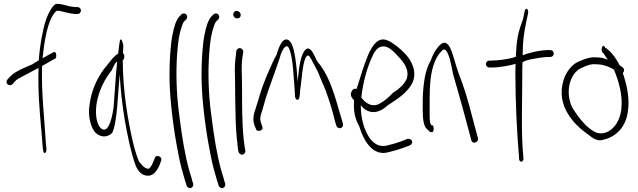

<svg xmlns="http://www.w3.org/2000/svg" viewBox="-20 -766 3324 1001"><path d="M14 -338C14 -329 22 -322 32 -322C37 -322 42 -324 45 -327L58 -342C65 -350 78 -358 96 -367C129 -385 158 -399 181 -412C177 -292 187 -179 196 -82C198 -55 201 -17 203 6L205 18C208 43 224 31 222 9L221 -3C219 -10 219 -22 218 -37C211 -156 196 -275 199 -412C199 -415 199 -419 200 -423C219 -432 242 -447 252 -452L267 -460C278 -464 274 -499 262 -495L246 -487C236 -482 222 -473 202 -462C212 -561 229 -661 269 -704C273 -708 276 -710 279 -710C284 -710 291 -709 300 -707C319 -702 348 -695 370 -693H384C394 -693 402 -701 402 -711C402 -721 395 -729 384 -729H371C363 -730 354 -731 343 -733C322 -738 299 -746 279 -746C273 -746 265 -743 259 -736C233 -706 213 -654 202 -593C193 -552 186 -504 182 -451C169 -444 158 -437 147 -430C110 -414 59 -395 32 -366L19 -352C16 -348 14 -343 14 -338Z M444 -175C446 -136 458 -96 477 -75C501 -51 538 -46 565 -73C579 -102 586 -156 591 -210C596 -265 599 -323 604 -378C609 -296 617 -219 630 -143C644 -60 665 38 687 96C698 124 715 141 733 147C777 161 799 124 812 94L820 72C829 49 791 37 787 59L778 80C773 93 767 103 760 110C757 114 751 115 744 112C733 109 720 96 704 75C694 51 684 19 674 -21C646 -140 620 -296 620 -453C625 -455 628 -461 628 -471C629 -480 626 -485 621 -488C622 -505 622 -518 623 -529C617 -559 609 -572 604 -549C602 -538 598 -504 596 -486C595 -485 595 -485 594 -485C573 -473 561 -454 535 -422C497 -378 462 -311 450 -240C446 -216 443 -194 444 -175ZM485 -234C497 -298 529 -359 563 -400C572 -420 578 -437 591 -445C583 -375 579 -291 573 -216C569 -173 548 -55 503 -100C479 -128 476 -185 485 -234Z M864 -346C866 -235 887 -79 906 16C915 66 924 105 933 134C941 163 946 181 949 189L953 202C954 207 958 210 962 212C977 220 990 208 987 191L983 179C981 170 976 152 967 124C944 43 928 -57 915 -163C900 -270 896 -387 904 -491C909 -555 914 -589 929 -632C933 -644 937 -652 942 -656L951 -665C954 -668 956 -673 956 -678C956 -689 948 -696 938 -696C933 -696 929 -694 926 -691L917 -682C898 -663 887 -625 880 -588C875 -566 871 -535 868 -494C865 -453 863 -404 864 -346Z M1031 -346C1033 -235 1054 -79 1073 16C1082 66 1091 105 1100 134C1108 163 1113 181 1116 189L1120 202C1121 207 1125 210 1129 212C1144 220 1157 208 1154 191L1150 179C1148 170 1143 152 1134 124C1111 43 1095 -57 1082 -163C1067 -270 1063 -387 1071 -491C1076 -555 1081 -589 1096 -632C1100 -644 1104 -652 1109 -656L1118 -665C1121 -668 1123 -673 1123 -678C1123 -689 1115 -696 1105 -696C1100 -696 1096 -694 1093 -691L1084 -682C1065 -663 1054 -625 1047 -588C1042 -566 1038 -535 1035 -494C1032 -453 1030 -404 1031 -346Z M1196 -690C1196 -679 1206 -670 1217 -670C1228 -670 1235 -677 1235 -688C1235 -699 1225 -709 1214 -709C1203 -709 1196 -701 1196 -690ZM1205 -370C1205 -347 1206 -324 1206 -298C1206 -272 1206 -245 1207 -216L1209 -128C1210 -88 1217 -15 1221 15L1224 26C1225 31 1228 34 1232 37C1245 47 1262 33 1259 18L1257 8C1256 1 1253 -16 1250 -43C1242 -123 1242 -214 1242 -298C1242 -324 1241 -348 1241 -371C1239 -408 1240 -445 1245 -475L1248 -494C1249 -499 1247 -504 1244 -508C1234 -521 1215 -515 1212 -500L1210 -480C1205 -448 1203 -410 1205 -370Z M1307 -112 1314 -95C1318 -74 1358 -84 1347 -107L1341 -125C1333 -149 1338 -165 1347 -189C1352 -206 1358 -226 1364 -249C1374 -285 1430 -435 1438 -463C1446 -491 1454 -512 1468 -522C1480 -530 1485 -520 1491 -503C1508 -456 1510 -368 1516 -304C1518 -276 1515 -251 1528 -246C1542 -241 1543 -267 1545 -295C1547 -313 1550 -332 1552 -353C1557 -399 1562 -448 1577 -471C1589 -488 1601 -461 1608 -447L1624 -417C1637 -395 1646 -370 1660 -336C1686 -282 1713 -192 1728 -128L1734 -110C1735 -105 1738 -102 1742 -100C1757 -92 1771 -104 1768 -120L1763 -139C1759 -151 1753 -171 1745 -199C1718 -296 1687 -386 1636 -443C1625 -462 1618 -481 1607 -498C1595 -516 1579 -520 1566 -499C1544 -467 1538 -404 1532 -341C1526 -417 1518 -538 1484 -557C1452 -576 1431 -512 1422 -481C1410 -460 1393 -424 1371 -372C1337 -291 1334 -264 1313 -201C1302 -170 1296 -144 1307 -112Z M1812 -287C1803 -270 1816 -253 1826 -243V-240C1822 -183 1831 -149 1853 -107C1880 -19 1929 45 1999 29C2020 24 2052 16 2079 6L2117 -8C2122 -10 2125 -14 2127 -18C2135 -34 2117 -45 2104 -42L2066 -27C2042 -18 2015 -12 1996 -7C1956 3 1922 -20 1901 -56C1879 -93 1861 -145 1861 -217C1876 -198 1895 -185 1919 -182C1951 -178 1981 -198 2003 -218C2045 -245 2106 -282 2132 -338C2155 -397 2124 -452 2092 -486C2063 -516 2028 -544 2001 -555C1953 -576 1922 -532 1899 -479C1880 -434 1859 -366 1839 -302C1824 -308 1816 -296 1812 -287ZM1864 -258C1871 -332 1893 -407 1914 -456C1929 -492 1944 -518 1969 -523C2004 -531 2033 -497 2065 -462C2088 -437 2117 -396 2099 -352C2086 -324 2058 -300 2030 -283C2006 -258 1984 -239 1958 -225C1921 -205 1885 -227 1864 -258Z M2184 -190C2184 -150 2187 -108 2208 -91C2218 -82 2223 -77 2228 -77H2233C2238 -77 2241 -85 2241 -95C2241 -105 2238 -113 2233 -113H2229C2219 -123 2220 -158 2220 -190V-253C2221 -274 2220 -295 2222 -318C2226 -401 2248 -465 2278 -495C2289 -507 2297 -515 2308 -499C2314 -491 2319 -477 2325 -458C2331 -436 2336 -410 2342 -380C2366 -294 2382 -243 2411 -133L2437 -36C2442 -11 2476 -23 2472 -45L2446 -142C2417 -254 2402 -305 2368 -392C2350 -444 2339 -501 2320 -528C2302 -552 2287 -545 2269 -527C2251 -508 2236 -481 2225 -449C2196 -401 2187 -331 2184 -253Z M2513 -432C2513 -422 2522 -414 2531 -414H2539C2593 -414 2641 -426 2668 -433C2667 -416 2667 -399 2667 -380C2667 -235 2675 -71 2686 52V62C2689 86 2712 79 2709 57L2708 47C2696 -74 2703 -237 2703 -380C2703 -401 2703 -422 2704 -441C2715 -449 2729 -452 2743 -456C2769 -461 2812 -469 2840 -469H2849C2859 -469 2867 -476 2867 -486C2867 -497 2860 -505 2849 -505H2840C2793 -505 2727 -488 2705 -478C2705 -556 2712 -594 2724 -654L2733 -696C2738 -719 2720 -730 2716 -710L2707 -667C2686 -609 2675 -576 2671 -499C2670 -490 2670 -480 2669 -470C2663 -469 2659 -467 2654 -465C2631 -459 2580 -450 2538 -450H2531C2521 -450 2513 -441 2513 -432Z M2918 -348C2876 -211 2977 -112 3050 -62C3071 -44 3098 -27 3127 -38C3194 -53 3245 -107 3254 -189C3263 -249 3249 -314 3235 -361L3227 -385C3235 -393 3237 -406 3227 -414L3209 -427C3206 -435 3202 -442 3198 -448C3183 -474 3158 -505 3136 -517L3131 -524C3122 -538 3111 -507 3120 -494L3127 -487C3132 -482 3139 -466 3150 -455C3127 -464 3108 -467 3086 -467C3060 -469 3037 -462 3006 -449C2964 -435 2932 -393 2918 -348ZM2955 -226C2928 -306 2958 -394 3019 -415C3040 -426 3063 -433 3085 -431C3115 -431 3144 -425 3181 -403L3185 -393C3206 -339 3228 -269 3219 -194C3208 -108 3147 -57 3091 -74C3054 -89 3017 -126 2982 -177C2971 -192 2961 -208 2955 -226Z"/></svg>

Font: Stray Cat
Style: UltCn
Weight: 400
Version: Version 1.0